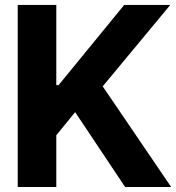

<svg xmlns="http://www.w3.org/2000/svg" viewBox="-20 -747 705 767"><path d="M50.8 0H204.9V-206.7L280.2 -299L479.8 0H663.7L390.3 -402L660.2 -727.3H476.2L214.1 -407H204.9V-727.3H50.8Z"/></svg>

Font: RED Number
Style: Bold
Weight: 700
Designer: RED UED
Foundry: rsms
Version: Version 1.003;FEAKit 1.0